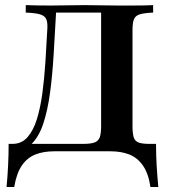

<svg xmlns="http://www.w3.org/2000/svg" viewBox="-20 -591 666 750"><path d="M5.6 139.5Q9.7 96.8 11.7 54.4Q13.7 12.1 13.7 -29H305.6Q333.9 -29 348.8 -34.3Q363.7 -39.5 369.4 -54Q375 -68.5 375 -98.4V-546L381.5 -541.9H191.1L199.2 -545.2Q194.4 -458.1 189.5 -377.4Q184.7 -296.8 175.4 -228.2Q166.1 -159.7 149.2 -108.5Q132.3 -57.3 103.2 -28.6Q74.2 0 29 0V-29Q64.5 -29 87.5 -55.2Q110.5 -81.5 124.2 -125.8Q137.9 -170.2 145.6 -227.4Q153.2 -284.7 157.3 -347.6Q161.3 -410.5 164.5 -471.8Q166.9 -500.8 161.3 -514.9Q155.6 -529 137.1 -534.7Q118.5 -540.3 80.6 -541.9V-571Q98.4 -570.2 125.8 -569.8Q153.2 -569.4 179 -569.4Q212.1 -569.4 244.8 -570.2Q277.4 -571 310.5 -571Q346 -571 374.6 -570.2Q403.2 -569.4 442.7 -569.4Q468.5 -569.4 494.4 -569.4Q520.2 -569.4 542.3 -569.8Q564.5 -570.2 578.2 -571V-541.9Q543.5 -540.3 526.2 -535.1Q508.9 -529.8 503.2 -515.7Q497.6 -501.6 497.6 -472.6V-98.4Q497.6 -69.4 502.4 -54.4Q507.3 -39.5 521.4 -34.3Q535.5 -29 562.9 -29H589.5Q589.5 12.9 591.9 55.2Q594.4 97.6 598.4 139.5H567.7Q559.7 86.3 538.3 55.6Q516.9 25 485.1 12.5Q453.2 0 412.1 0H191.1Q150 0 118.1 12.5Q86.3 25 65.3 55.6Q44.4 86.3 35.5 139.5Z"/></svg>

Font: Playfair
Style: Bold
Weight: 700
Designer: Claus Eggers Sørensen
Foundry: Claus Eggers Sørensen
Version: Version 2.001;gftools[0.9.30]